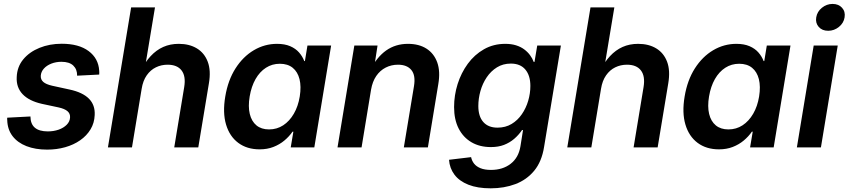

<svg xmlns="http://www.w3.org/2000/svg" viewBox="-20 -766 4411 998"><path d="M225.1 11.7Q164.1 11.7 117.7 -6.3Q71.3 -24.4 45.2 -58.6Q19 -92.8 17.6 -141.6Q17.1 -145 17.1 -147.9Q17.1 -150.9 17.6 -154.3L138.2 -160.6Q138.7 -121.1 161.4 -102.1Q184.1 -83 228.5 -83Q258.8 -83 284.7 -92Q310.5 -101.1 326.9 -117.7Q343.3 -134.3 344.2 -156.2Q345.2 -175.8 330.6 -188.2Q315.9 -200.7 285.2 -207.5L198.2 -226.1Q130.9 -241.2 97.4 -276.6Q64 -312 66.9 -365.2Q68.8 -418.5 100.8 -457.3Q132.8 -496.1 185.3 -517.3Q237.8 -538.6 300.8 -538.6Q389.6 -538.6 440.7 -500.5Q491.7 -462.4 495.6 -398.9Q496.1 -394 496.1 -388.9Q496.1 -383.8 495.6 -378.4L380.9 -372.6Q381.3 -405.8 360.8 -425.3Q340.3 -444.8 299.3 -444.8Q271 -444.8 246.8 -435.3Q222.7 -425.8 208 -409.4Q193.4 -393.1 191.9 -372.1Q190.9 -352.5 205.1 -340.1Q219.2 -327.6 251.5 -320.3L340.8 -300.8Q409.7 -286.1 442.4 -252.9Q475.1 -219.7 472.2 -168Q470.7 -127 450.7 -93.8Q430.7 -60.5 396.7 -36.9Q362.8 -13.2 318.6 -0.7Q274.4 11.7 225.1 11.7Z M716.3 -304.2 666 0H541L661.6 -727.5H785.6L730.5 -396H710Q733.9 -442.9 763.2 -474.4Q792.5 -505.9 828.6 -522Q864.7 -538.1 909.2 -538.1Q964.4 -538.1 1003.4 -514.4Q1042.5 -490.7 1059.8 -445.1Q1077.1 -399.4 1065.9 -333L1010.7 0H885.7L937.5 -313.5Q946.8 -370.1 923.8 -399.9Q900.9 -429.7 851.1 -429.7Q818.4 -429.7 790.3 -416Q762.2 -402.3 742.7 -374.5Q723.1 -346.7 716.3 -304.2Z M1329.6 10.3Q1263.7 10.3 1218.5 -23.4Q1173.3 -57.1 1155 -118.7Q1136.7 -180.2 1150.9 -264.2Q1165 -349.1 1204.1 -410.4Q1243.2 -471.7 1299.3 -504.9Q1355.5 -538.1 1419.9 -538.1Q1460 -538.1 1488.3 -525.9Q1516.6 -513.7 1534.4 -493.4Q1552.2 -473.1 1561.5 -448.7H1564.9L1578.1 -529.3H1701.2L1613.8 0H1491.2L1504.9 -81.5H1500.5Q1482.9 -56.2 1458 -35.4Q1433.1 -14.6 1401.1 -2.2Q1369.1 10.3 1329.6 10.3ZM1378.4 -93.3Q1419.4 -93.3 1452.1 -114.7Q1484.9 -136.2 1507.3 -174.8Q1529.8 -213.4 1538.1 -264.6Q1546.4 -316.4 1536.9 -354.5Q1527.3 -392.6 1501.5 -413.6Q1475.6 -434.6 1434.6 -434.6Q1394.5 -434.6 1362.3 -413.8Q1330.1 -393.1 1308.3 -355Q1286.6 -316.9 1277.8 -264.6Q1269 -212.4 1278.3 -173.8Q1287.6 -135.3 1313 -114.3Q1338.4 -93.3 1378.4 -93.3Z M1908.7 -299.8 1859.4 0H1734.4L1821.8 -529.3H1942.4L1921.9 -396L1903.3 -399.9Q1938.5 -469.2 1987.3 -503.7Q2036.1 -538.1 2100.6 -538.1Q2157.7 -538.1 2196.8 -513.2Q2235.8 -488.3 2252.7 -441.7Q2269.5 -395 2258.3 -329.1L2204.1 0H2079.1L2131.8 -317.9Q2141.1 -374 2118.4 -401.9Q2095.7 -429.7 2048.8 -429.7Q2014.2 -429.7 1984.9 -414.8Q1955.6 -399.9 1935.8 -371.1Q1916 -342.3 1908.7 -299.8Z M2530.8 212.9Q2461.9 212.9 2414.6 194.1Q2367.2 175.3 2342 141.6Q2316.9 107.9 2314 64.5L2428.7 50.8Q2432.6 69.8 2444.3 84.7Q2456.1 99.6 2477.8 108.4Q2499.5 117.2 2532.2 117.2Q2593.3 117.2 2634.3 85.4Q2675.3 53.7 2685.1 -4.9L2698.7 -90.3L2693.4 -89.8Q2675.8 -64 2652.6 -44.2Q2629.4 -24.4 2599.9 -12.9Q2570.3 -1.5 2531.7 -1.5Q2473.6 -1.5 2430.7 -26.6Q2387.7 -51.8 2364 -98.1Q2340.3 -144.5 2340.3 -209.5Q2340.3 -270.5 2358.6 -328.9Q2377 -387.2 2411.6 -434.6Q2446.3 -481.9 2495.6 -510Q2544.9 -538.1 2606.4 -538.1Q2637.7 -538.1 2662.1 -530.5Q2686.5 -522.9 2704.6 -509.5Q2722.7 -496.1 2735.1 -479.2Q2747.6 -462.4 2754.4 -443.8L2758.3 -444.3L2772.5 -529.3H2895.5L2808.1 -2.4Q2795.9 74.2 2756.6 121.6Q2717.3 168.9 2658.9 190.9Q2600.6 212.9 2530.8 212.9ZM2565.9 -102.5Q2607.4 -102.5 2639.2 -121.6Q2670.9 -140.6 2692.6 -172.4Q2714.4 -204.1 2725.6 -242.4Q2736.8 -280.8 2736.8 -319.3Q2736.8 -373.5 2710.7 -404.5Q2684.6 -435.5 2635.3 -435.5Q2594.7 -435.5 2563.2 -416Q2531.7 -396.5 2510 -364.3Q2488.3 -332 2477.3 -293Q2466.3 -253.9 2466.3 -214.8Q2466.3 -161.1 2492.2 -131.8Q2518.1 -102.5 2565.9 -102.5Z M3104 -304.2 3053.7 0H2928.7L3049.3 -727.5H3173.3L3118.2 -396H3097.7Q3121.6 -442.9 3150.9 -474.4Q3180.2 -505.9 3216.3 -522Q3252.4 -538.1 3296.9 -538.1Q3352.1 -538.1 3391.1 -514.4Q3430.2 -490.7 3447.5 -445.1Q3464.8 -399.4 3453.6 -333L3398.4 0H3273.4L3325.2 -313.5Q3334.5 -370.1 3311.5 -399.9Q3288.6 -429.7 3238.8 -429.7Q3206.1 -429.7 3178 -416Q3149.9 -402.3 3130.4 -374.5Q3110.8 -346.7 3104 -304.2Z M3717.3 10.3Q3651.4 10.3 3606.2 -23.4Q3561 -57.1 3542.7 -118.7Q3524.4 -180.2 3538.6 -264.2Q3552.7 -349.1 3591.8 -410.4Q3630.9 -471.7 3687 -504.9Q3743.2 -538.1 3807.6 -538.1Q3847.7 -538.1 3876 -525.9Q3904.3 -513.7 3922.1 -493.4Q3939.9 -473.1 3949.2 -448.7H3952.6L3965.8 -529.3H4088.9L4001.5 0H3878.9L3892.6 -81.5H3888.2Q3870.6 -56.2 3845.7 -35.4Q3820.8 -14.6 3788.8 -2.2Q3756.8 10.3 3717.3 10.3ZM3766.1 -93.3Q3807.1 -93.3 3839.8 -114.7Q3872.6 -136.2 3895 -174.8Q3917.5 -213.4 3925.8 -264.6Q3934.1 -316.4 3924.6 -354.5Q3915 -392.6 3889.2 -413.6Q3863.3 -434.6 3822.3 -434.6Q3782.2 -434.6 3750 -413.8Q3717.8 -393.1 3696 -355Q3674.3 -316.9 3665.5 -264.6Q3656.7 -212.4 3666 -173.8Q3675.3 -135.3 3700.7 -114.3Q3726.1 -93.3 3766.1 -93.3Z M4122.1 0 4209.5 -529.3H4334.5L4247.1 0ZM4284.7 -606Q4253.4 -606 4235.6 -626.2Q4217.8 -646.5 4222.7 -675.8Q4227.5 -705.6 4252.2 -725.6Q4276.9 -745.6 4307.6 -745.6Q4338.9 -745.6 4356.9 -725.6Q4375 -705.6 4370.1 -675.8Q4365.7 -646.5 4340.8 -626.2Q4315.9 -606 4284.7 -606Z"/></svg>

Font: Inter 24pt SemiBold
Style: Italic
Weight: 600
Italic angle: -9.3988°
Designer: Rasmus Andersson
Foundry: rsms
Version: Version 4.001;git-66647c0bb